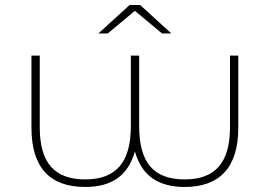

<svg xmlns="http://www.w3.org/2000/svg" viewBox="-20 -740 1072 763"><path d="M927 -519V-233Q927 -115 873 -56Q819 3 714 3Q636 3 586.5 -31Q537 -65 516 -138Q495 -65 446 -31Q397 3 319 3Q105 3 105 -233V-519H138V-234Q138 -128 182.5 -77.5Q227 -27 319 -27Q410 -27 455 -78.5Q500 -130 500 -239V-519H533V-239Q533 -130 577 -78.5Q621 -27 714 -27Q805 -27 849.5 -78Q894 -129 894 -234V-519ZM624 -607 516 -697 408 -607H371L495 -720H537L661 -607Z"/></svg>

Font: Montserrat Alternates ExLight
Style: Regular
Weight: 275
Designer: Julieta Ulanovsky
Foundry: Julieta Ulanovsky
Version: Version 7.200